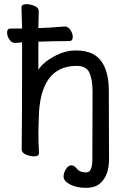

<svg xmlns="http://www.w3.org/2000/svg" viewBox="-20 -733 628 921"><path d="M285 114Q285 96 296.5 78Q308 60 322 60Q336 60 349.5 77Q363 94 394 94Q423 94 423 31L424 -293Q424 -351 409 -384Q394 -417 348 -417Q169 -417 166 -162L164 -97Q164 -59 167 1Q167 17 144 17Q125 17 104.5 8.5Q84 0 84 -17Q86 -115 86 -530L52 -527Q35 -527 24.5 -544Q14 -561 14 -577Q14 -596 31 -596H86L83 -697Q83 -713 107 -713Q125 -713 145.5 -704.5Q166 -696 166 -679L164 -598Q238 -601 290 -606Q307 -606 318 -589Q329 -572 329 -556Q329 -536 312 -536Q244 -536 164 -533V-398Q186 -433 238.5 -462Q291 -491 344 -491Q440 -491 475 -425Q502 -378 502 -297L503 30Q503 108 462 145Q438 168 392 168Q346 168 315.5 151.5Q285 135 285 114Z"/></svg>

Font: ToneOZ-Pinyin-WenKai-Medium
Style: Medium
Weight: 700
Designer: Fontworks Inc.
Foundry: ToneOZ
Version: Version 0.240331